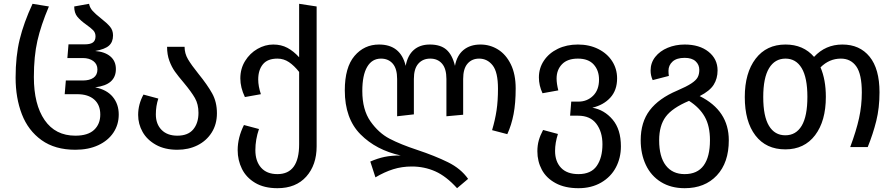

<svg xmlns="http://www.w3.org/2000/svg" viewBox="-20 -773 4704 1009"><path d="M62 -365Q62 -478 83.5 -566Q105 -654 151 -753L237 -739Q195 -640 176.5 -558.5Q158 -477 158 -368Q158 -224 214.5 -142Q271 -60 376 -60Q442 -60 474.5 -90.5Q507 -121 507 -171Q507 -222 475 -250Q443 -278 386 -278H320L326 -350H415Q451 -350 471.5 -364.5Q492 -379 492 -408Q492 -436 470.5 -452Q449 -468 415 -468H334L340 -540H426Q455 -540 468.5 -550Q482 -560 482 -582Q482 -601 470 -613.5Q458 -626 434 -643Q403 -665 386.5 -685Q370 -705 370 -739L448 -753Q452 -732 467 -715.5Q482 -699 510 -677Q542 -652 558 -633Q574 -614 574 -587Q574 -552 552.5 -533Q531 -514 480 -505Q531 -501 560 -476.5Q589 -452 589 -410Q589 -369 562.5 -345Q536 -321 480 -314Q541 -302 572.5 -264Q604 -226 604 -171Q604 -118 576 -76Q548 -34 496.5 -10Q445 14 376 14Q269 14 198.5 -36.5Q128 -87 95 -172.5Q62 -258 62 -365Z M1023 -385Q1070 -327 1095 -282Q1120 -237 1120 -178Q1120 -120 1092.5 -76.5Q1065 -33 1018 -9.5Q971 14 912 14Q846 14 799.5 -12Q753 -38 729.5 -79.5Q706 -121 706 -169Q706 -225 734 -276L812 -255Q799 -216 799 -172Q799 -121 829 -90.5Q859 -60 912 -60Q968 -60 995.5 -93Q1023 -126 1023 -180Q1023 -225 1004.5 -257.5Q986 -290 946 -338Q917 -372 899.5 -396.5Q882 -421 870 -453.5Q858 -486 858 -527H950Q950 -492 968 -461.5Q986 -431 1023 -385Z M1644 -739V-4Q1644 94 1589.5 155Q1535 216 1438 216Q1368 216 1321 188Q1274 160 1251.5 114.5Q1229 69 1229 16Q1229 -50 1262 -116L1341 -95Q1322 -40 1322 16Q1322 74 1352 108Q1382 142 1438 142Q1552 142 1552 -15V-395Q1526 -428 1498.5 -446.5Q1471 -465 1438 -465Q1386 -465 1361.5 -435Q1337 -405 1337 -355Q1337 -320 1351 -278L1267 -263Q1243 -313 1243 -361Q1243 -412 1268 -452.5Q1293 -493 1333 -516Q1373 -539 1416 -539Q1458 -539 1490.5 -521.5Q1523 -504 1552 -472V-753Z M2690 -308Q2690 -231 2679 -173.5Q2668 -116 2646 -68L2566 -89Q2582 -143 2589.5 -193Q2597 -243 2597 -307Q2597 -394 2569 -429.5Q2541 -465 2498 -465Q2460 -465 2437 -438.5Q2414 -412 2414 -358V-170L2326 -162V-358Q2326 -412 2303 -438.5Q2280 -465 2241 -465Q2202 -465 2178.5 -438.5Q2155 -412 2155 -358V-172L2067 -162V-358Q2067 -412 2044 -438.5Q2021 -465 1982 -465Q1935 -465 1909.5 -421.5Q1884 -378 1884 -295Q1884 -196 1927 -135Q1970 -74 2027.5 -44Q2085 -14 2173 15Q2266 46 2334 79.5Q2402 113 2440 167L2382 216Q2325 153 2267.5 127.5Q2210 102 2144 102Q2092 102 2046 116.5Q2000 131 1953 159L1926 76Q1965 59 2001 51.5Q2037 44 2086 44Q1957 16 1874.5 -67Q1792 -150 1792 -298Q1792 -419 1843 -479Q1894 -539 1972 -539Q2085 -539 2112 -427Q2122 -482 2154.5 -510.5Q2187 -539 2239 -539Q2295 -539 2326 -512Q2357 -485 2371 -427Q2381 -482 2416 -510.5Q2451 -539 2505 -539Q2555 -539 2597 -513Q2639 -487 2664.5 -435Q2690 -383 2690 -308Z M3243 -4Q3243 57 3216.5 107Q3190 157 3139 186.5Q3088 216 3020 216Q2949 216 2900 189.5Q2851 163 2827.5 119Q2804 75 2804 22Q2804 -9 2811.5 -35.5Q2819 -62 2834 -90L2912 -69Q2897 -22 2897 20Q2897 76 2928.5 109Q2960 142 3020 142Q3086 142 3116 99Q3146 56 3146 -15Q3146 -80 3114 -122.5Q3082 -165 3018 -165H2976L2982 -239H3020Q3065 -239 3096.5 -269.5Q3128 -300 3128 -355Q3128 -403 3100 -434Q3072 -465 3017 -465Q2962 -465 2933.5 -435.5Q2905 -406 2905 -360Q2905 -334 2914 -298L2831 -283Q2812 -324 2812 -366Q2812 -415 2838.5 -454.5Q2865 -494 2911.5 -516.5Q2958 -539 3017 -539Q3077 -539 3124 -515.5Q3171 -492 3197 -451.5Q3223 -411 3223 -361Q3223 -299 3187.5 -260Q3152 -221 3093 -207Q3156 -196 3199.5 -144.5Q3243 -93 3243 -4Z M3810 -36Q3810 82 3747 149Q3684 216 3578 216Q3506 216 3453.5 183.5Q3401 151 3374 93.5Q3347 36 3347 -36Q3347 -131 3394.5 -193.5Q3442 -256 3539 -297Q3588 -318 3613 -334.5Q3638 -351 3646.5 -367Q3655 -383 3655 -406Q3655 -433 3635.5 -451Q3616 -469 3578 -469Q3536 -469 3514.5 -449.5Q3493 -430 3493 -401Q3493 -386 3495 -374L3410 -352Q3399 -376 3399 -402Q3399 -443 3423.5 -474Q3448 -505 3489 -522Q3530 -539 3578 -539Q3656 -539 3703.5 -501Q3751 -463 3751 -403Q3751 -360 3730.5 -327.5Q3710 -295 3657 -268Q3810 -192 3810 -36ZM3711 -36Q3711 -111 3683.5 -159.5Q3656 -208 3601 -243Q3513 -206 3478.5 -159.5Q3444 -113 3444 -36Q3444 51 3479 96.5Q3514 142 3578 142Q3645 142 3678 96.5Q3711 51 3711 -36Z M4602 -288Q4602 -206 4585 -137.5Q4568 -69 4540 0H4448Q4480 -86 4494.5 -152Q4509 -218 4509 -287Q4509 -383 4480 -424Q4451 -465 4399 -465Q4338 -465 4292 -419Q4320 -354 4320 -264Q4320 -137 4263.5 -62.5Q4207 12 4107 12Q4006 12 3950 -61Q3894 -134 3894 -263Q3894 -390 3951 -464.5Q4008 -539 4108 -539Q4202 -539 4258 -474Q4318 -539 4407 -539Q4498 -539 4550 -475Q4602 -411 4602 -288ZM4223 -264Q4223 -365 4193 -415Q4163 -465 4108 -465Q4052 -465 4021.5 -414.5Q3991 -364 3991 -263Q3991 -162 4021 -112Q4051 -62 4107 -62Q4163 -62 4193 -112Q4223 -162 4223 -264Z"/></svg>

Font: Fira GO
Style: Regular
Weight: 400
Designer: Carrois Corporate
Foundry: Carrois Corporate GbR
Version: Version 0.300